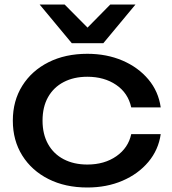

<svg xmlns="http://www.w3.org/2000/svg" viewBox="-20 -819 764 853"><path d="M694 -223Q684 -153 639 -99.5Q594 -46 524 -16Q454 14 368 14Q270 14 195.5 -23.5Q121 -61 79 -128Q37 -195 37 -283Q37 -371 79 -438Q121 -505 195.5 -542.5Q270 -580 368 -580Q454 -580 524 -550Q594 -520 639 -466.5Q684 -413 694 -342H563Q549 -406 496 -442Q443 -478 368 -478Q308 -478 263 -454.5Q218 -431 193.5 -387.5Q169 -344 169 -283Q169 -223 193.5 -179Q218 -135 263 -111.5Q308 -88 368 -88Q444 -88 497 -125Q550 -162 563 -223ZM439 -627H299L156 -799H267L397 -668H341L470 -799H582Z"/></svg>

Font: Unbounded
Style: Regular
Weight: 400
Designer: Luke Prowse, Jean-Baptiste Morizot, Fátima Lázaro, Florian Runge
Foundry: NaN
Version: Version 1.701;gftools[0.9.28.dev5+ged2979d]